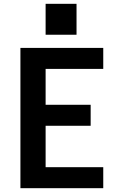

<svg xmlns="http://www.w3.org/2000/svg" viewBox="-20 -986 640 1006"><path d="M87 0V-735H521V-625H219V-437H455V-327H219V-110H521V0ZM219 -804V-966H381V-804Z"/></svg>

Font: Iosevka SS04 XBd Ex
Style: Regular
Weight: 800
Width: 7
Monospace: yes
Designer: Belleve Invis
Foundry: Belleve Invis
Version: Version 19.0.0; ttfautohint (v1.8.4)